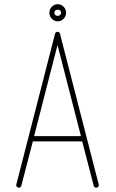

<svg xmlns="http://www.w3.org/2000/svg" viewBox="-20 -900 554 918"><path d="M240 -839C240 -848 247 -854 256 -854C265 -854 272 -848 272 -839C272 -830 265 -824 256 -824C247 -824 240 -830 240 -839ZM256 -880C234 -880 216 -861 216 -839C216 -817 234 -798 256 -798C278 -798 296 -817 296 -839C296 -861 278 -880 256 -880ZM243 -738 58 -18C56 -11 60 -5 67 -3C74 -1 80 -5 82 -12L137 -224H373L428 -12C430 -5 436 -1 443 -3C450 -5 454 -11 452 -18L267 -738C266 -744 261 -748 255 -748C249 -748 244 -744 243 -738ZM143 -249 255 -685 367 -249Z"/></svg>

Font: LS
Style: Light
Weight: 300
Designer: BSozoo
Foundry: BSozoo
Version: Version 001.000